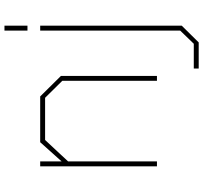

<svg xmlns="http://www.w3.org/2000/svg" viewBox="-45 -678 910 860"><g transform="rotate(-90 410.0 -248.0)"><path d="M703 -580V-683H725V-580ZM95 0V-523H117V-427L203 -523H408L500 -430V0H478V-424L402 -501H213L117 -398V0ZM533 187V165H644L703 104V-523H725V111L650 187Z"/></g></svg>

Font: Tomorrow Thin
Style: Regular
Weight: 250
Designer: Tony de Marco, Monica Rizzolli
Foundry: Just in Type
Version: Version 2.002